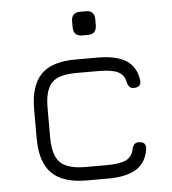

<svg xmlns="http://www.w3.org/2000/svg" viewBox="-49 -701 669 747"><g transform="rotate(-5 285.5 -328.0)"><path d="M314 -563.5C314 -563.5 291.5 -563.5 291.5 -563.5C268.5 -563.5 257 -575.5 257 -599C257 -599 257 -599 257 -599C257 -599 257 -621.5 257 -621.5C257 -644.5 268.5 -656 291.5 -656C291.5 -656 291.5 -656 291.5 -656C291.5 -656 314 -656 314 -656C336.5 -656 347.5 -644.5 347.5 -621.5C347.5 -621.5 347.5 -621.5 347.5 -621.5C347.5 -621.5 347.5 -599 347.5 -599C347.5 -575.5 336.5 -563.5 314 -563.5C314 -563.5 314 -563.5 314 -563.5ZM342.5 0C342.5 0 260.5 0 260.5 0C198 0 152.5 -14.5 123.5 -43.5C94.5 -72.5 80 -118 80 -180.5C80 -180.5 80 -180.5 80 -180.5C80 -180.5 80 -293.5 80 -293.5C80 -356 94.5 -401.5 123.5 -430.5C152 -459 198 -473 260.5 -472.5C260.5 -472.5 260.5 -472.5 260.5 -472.5C260.5 -472.5 342.5 -472.5 342.5 -472.5C391.5 -472.5 429 -464.5 455 -448C480.5 -431.5 496 -405.5 501 -370C501 -370 501 -370 501 -370C502 -361 500 -354 495.5 -349.5C490.5 -345 483.5 -342.5 475 -342.5C475 -342.5 475 -342.5 475 -342.5C467 -342.5 461 -344.5 457 -349C453 -353 450 -359 448 -367C448 -367 448 -367 448 -367C444.5 -386.5 434.5 -400 418.5 -408C402.5 -416 377 -420 342.5 -420C342.5 -420 342.5 -420 342.5 -420C342.5 -420 260.5 -420 260.5 -420C213 -420.5 179.5 -412 161 -393.5C142 -375 132.5 -341.5 132.5 -293.5C132.5 -293.5 132.5 -293.5 132.5 -293.5C132.5 -293.5 132.5 -180.5 132.5 -180.5C132.5 -133 142 -99.5 161 -81C179.5 -62 213 -52.5 260.5 -52.5C260.5 -52.5 260.5 -52.5 260.5 -52.5C260.5 -52.5 342.5 -52.5 342.5 -52.5C377 -52.5 402.5 -56.5 418.5 -64.5C434.5 -72.5 444.5 -86.5 448 -106C448 -106 448 -106 448 -106C450 -114 453 -120 457 -124.5C461 -128.5 467 -130.5 475 -130.5C475 -130.5 475 -130.5 475 -130.5C483.5 -130.5 490.5 -128 495.5 -123.5C500 -118.5 502 -111.5 501 -103C501 -103 501 -103 501 -103C496 -67.5 480.5 -41.5 455 -25C429 -8.5 391.5 0 342.5 0C342.5 0 342.5 0 342.5 0Z"/></g></svg>

Font: Jura-Fortis-Regular
Style: Regular
Weight: 500
Designer: Daniel Johnson, Alexei Vanyashin, Mirko Velimirovic
Foundry: Daniel Johnson
Version: ""